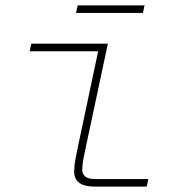

<svg xmlns="http://www.w3.org/2000/svg" viewBox="-20 -692 640 712"><path d="M331 0Q255 0 255 -56Q255 -77 259.5 -100Q264 -123 269 -148L344 -502H90L96 -530H380L299 -150Q293 -123 289 -101Q285 -79 285 -62Q285 -47 296 -37.5Q307 -28 335 -28H530L524 0ZM262 -644 268 -672H516L510 -644Z"/></svg>

Font: Geist Mono Thin
Style: Italic
Weight: 100
Italic angle: -12°
Monospace: yes
Designer: Basement.studio, Andrés Briganti, Mateo Zaragoza
Foundry: Basement.studio, Vercel, Andrés Briganti, Guido Ferreyra, Mateo Zaragoza
Version: Version 1.500; ttfautohint (v1.8.4.7-5d5b)